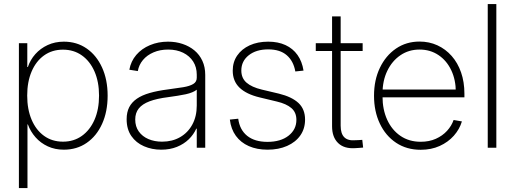

<svg xmlns="http://www.w3.org/2000/svg" viewBox="-20 -748 2608 972"><path d="M75.7 204.1V-529.3H118.2V-408.7H121.1Q133.3 -445.3 158.9 -474.1Q184.6 -502.9 221.4 -520Q258.3 -537.1 303.2 -537.1Q368.7 -537.1 418.5 -502.7Q468.3 -468.3 496.6 -406.5Q524.9 -344.7 524.9 -263.7Q524.9 -182.6 496.8 -120.8Q468.8 -59.1 418.9 -24.7Q369.1 9.8 303.2 9.8Q258.3 9.8 221.9 -7.1Q185.5 -23.9 159.9 -53Q134.3 -82 121.1 -118.2H119.1V204.1ZM298.8 -30.8Q353.5 -30.8 394.5 -60.1Q435.5 -89.4 458.5 -141.8Q481.4 -194.3 481.4 -264.2Q481.4 -333.5 458.5 -386Q435.5 -438.5 394.5 -467.5Q353.5 -496.6 298.8 -496.6Q243.7 -496.6 202.9 -467.3Q162.1 -438 139.9 -385.7Q117.7 -333.5 117.7 -264.2Q117.7 -194.8 139.9 -142.3Q162.1 -89.8 202.9 -60.3Q243.7 -30.8 298.8 -30.8Z M795.9 9.8Q749 9.8 709 -7.6Q668.9 -24.9 645 -59.3Q621.1 -93.8 621.1 -144.5Q621.1 -179.7 634 -205.1Q647 -230.5 672.9 -248.3Q698.7 -266.1 738 -277.3Q777.3 -288.6 830.6 -295.4Q875.5 -301.3 908 -306.6Q940.4 -312 958.3 -322.8Q976.1 -333.5 976.1 -354.5V-370.1Q976.1 -408.2 958 -436.5Q939.9 -464.8 907.2 -481Q874.5 -497.1 831.1 -497.1Q790 -497.1 757.1 -482.9Q724.1 -468.8 703.6 -444.1Q683.1 -419.4 677.7 -388.2L634.8 -395Q642.6 -438 669.9 -470Q697.3 -502 739.3 -519.5Q781.2 -537.1 830.6 -537.1Q870.1 -537.1 904.3 -525.6Q938.5 -514.2 964.4 -492.7Q990.2 -471.2 1004.6 -439.9Q1019 -408.7 1019 -369.1V0H976.1V-96.7H973.6Q960.4 -66.9 935.5 -42.7Q910.6 -18.6 875.5 -4.4Q840.3 9.8 795.9 9.8ZM800.3 -30.8Q852.1 -30.8 891.6 -53.5Q931.2 -76.2 953.6 -117.4Q976.1 -158.7 976.1 -213.9V-293.9Q967.3 -286.6 953.1 -280.8Q939 -274.9 920.2 -270.8Q901.4 -266.6 878.9 -263.2Q856.4 -259.8 832 -256.3Q773.9 -249 737.1 -235.1Q700.2 -221.2 682.4 -198.7Q664.6 -176.3 664.6 -143.1Q664.6 -107.4 682.6 -82.3Q700.7 -57.1 731.4 -43.9Q762.2 -30.8 800.3 -30.8Z M1334.5 9.8Q1280.8 9.8 1239.7 -8.3Q1198.7 -26.4 1174.1 -60.3Q1149.4 -94.2 1143.6 -142.6L1186 -147Q1193.4 -90.8 1231.4 -60.3Q1269.5 -29.8 1334 -29.8Q1400.9 -29.8 1440.7 -61Q1480.5 -92.3 1480.5 -141.1Q1480.5 -179.2 1455.1 -200.9Q1429.7 -222.7 1381.8 -233.9L1294.4 -254.9Q1227.1 -271 1192.6 -304.2Q1158.2 -337.4 1158.2 -390.1Q1158.2 -434.1 1180.9 -467Q1203.6 -500 1244.1 -518.6Q1284.7 -537.1 1337.9 -537.1Q1387.7 -537.1 1425.3 -519.8Q1462.9 -502.4 1486.1 -469.7Q1509.3 -437 1516.6 -390.6L1475.1 -386.2Q1465.8 -439 1431.6 -468.5Q1397.5 -498 1337.9 -498Q1276.9 -498 1239.3 -468.3Q1201.7 -438.5 1201.7 -391.1Q1201.7 -352.5 1228 -329.6Q1254.4 -306.6 1305.7 -294.4L1392.1 -273.9Q1457.5 -257.8 1491 -226.6Q1524.4 -195.3 1524.4 -142.6Q1524.4 -96.7 1500.5 -62.5Q1476.6 -28.3 1433.6 -9.3Q1390.6 9.8 1334.5 9.8Z M1815.9 -529.3V-489.7H1578.6V-529.3ZM1661.1 -665H1704.6V-111.3Q1704.6 -71.3 1723.1 -53Q1741.7 -34.7 1779.3 -38.1Q1787.6 -38.1 1796.6 -38.8Q1805.7 -39.6 1814 -40L1818.4 -1Q1809.1 0 1798.8 0.7Q1788.6 1.5 1778.8 2Q1722.2 5.9 1691.7 -23.9Q1661.1 -53.7 1661.1 -108.4Z M2109.9 10.3Q2038.6 10.3 1985.4 -25.1Q1932.1 -60.5 1902.8 -122.6Q1873.5 -184.6 1873.5 -263.2Q1873.5 -342.8 1903.1 -404.5Q1932.6 -466.3 1984.6 -502Q2036.6 -537.6 2104 -537.6Q2152.8 -537.6 2194.3 -518.6Q2235.8 -499.5 2266.6 -464.6Q2297.4 -429.7 2314.2 -381.3Q2331.1 -333 2331.1 -273.4V-255.4H1897.9V-294.9H2306.6L2287.6 -281.7Q2287.6 -343.8 2264.4 -392.6Q2241.2 -441.4 2199.7 -469.2Q2158.2 -497.1 2104 -497.1Q2049.3 -497.1 2007.1 -468.3Q1964.8 -439.5 1940.7 -389.4Q1916.5 -339.4 1916.5 -274.9V-259.8Q1916.5 -193.4 1940.2 -141.6Q1963.9 -89.8 2007.3 -60.1Q2050.8 -30.3 2109.9 -30.3Q2152.8 -30.3 2186.5 -45.4Q2220.2 -60.5 2243.2 -85.7Q2266.1 -110.8 2276.4 -140.6L2318.4 -133.3Q2306.6 -93.8 2277.6 -61Q2248.5 -28.3 2205.8 -9Q2163.1 10.3 2109.9 10.3Z M2492.7 -727.5V0H2449.2V-727.5Z"/></svg>

Font: Inter 24pt ExtraLight
Style: Regular
Weight: 250
Designer: Rasmus Andersson
Foundry: rsms
Version: Version 4.001;git-66647c0bb